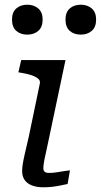

<svg xmlns="http://www.w3.org/2000/svg" viewBox="-20 -792 428 815"><path d="M96 -645Q124 -645 142.5 -661Q161 -677 161 -709Q161 -740 142.5 -756Q124 -772 96 -772Q67 -772 49 -756Q31 -740 31 -709Q31 -677 49 -661Q67 -645 96 -645ZM323 -645Q351 -645 369.5 -661Q388 -677 388 -709Q388 -740 369.5 -756Q351 -772 323 -772Q294 -772 276 -756Q258 -740 258 -709Q258 -677 276 -661Q294 -645 323 -645ZM163 3Q137 3 116.5 -4.5Q96 -12 85 -27.5Q74 -43 74 -65Q74 -79 76.5 -95Q79 -111 85 -138Q91 -165 102 -211L149 -437Q152 -449 142.5 -457.5Q133 -466 114.5 -472.5Q96 -479 70 -483L58 -485L70 -537H258L188 -205Q180 -165 174 -139.5Q168 -114 166 -99.5Q164 -85 164 -78Q164 -68 169.5 -63Q175 -58 188 -58Q204 -58 220 -60.5Q236 -63 251 -65.5Q266 -68 277 -69L267 -11Q252 -8 235.5 -4.5Q219 -1 201 1Q183 3 163 3Z"/></svg>

Font: Roboto Serif
Style: Italic
Weight: 400
Italic angle: -10°
Designer: Greg Gazdowicz
Foundry: Commercial Type
Version: Version 1.008